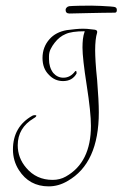

<svg xmlns="http://www.w3.org/2000/svg" viewBox="-20 -578 435 682"><path d="M153 84Q84 84 47 26Q26 -7 26 -47Q26 -128 95 -167Q99 -169 104 -169Q109 -169 109 -167Q109 -163 100 -158Q43 -124 43 -62Q43 -17 73 18Q109 61 167 61Q193 61 214 49Q303 -1 303 -131Q303 -179 288 -275Q273 -371 273 -409Q273 -425 274.5 -439Q276 -453 281 -467Q234 -467 213 -457Q191 -448 174 -426Q166 -416 160 -404Q154 -392 154 -378V-368Q154 -339 169 -319Q184 -302 205 -302Q230 -302 247 -325L249 -326Q250 -326 251 -325Q252 -324 252 -318V-317Q237 -290 204 -290Q174 -290 153 -313Q131 -335 131 -372Q131 -411 156 -439Q178 -464 217 -471Q233 -473 247.5 -474.5Q262 -476 275 -476Q283 -476 289.5 -475.5Q296 -475 303 -474Q306 -474 316.5 -472.5Q327 -471 325 -462Q318 -440 318 -399Q318 -384 319.5 -358Q321 -332 325 -294Q331 -219 331 -179Q331 2 220 65Q188 84 153 84ZM227 -530Q213 -530 213 -543Q213 -547 216.5 -551Q220 -555 226 -556Q236 -557 260 -557.5Q284 -558 304 -558Q319 -558 338 -557Q357 -556 372 -555Q387 -554 390 -552Q395 -550 395 -542Q395 -533 388 -533Q370 -533 344.5 -532.5Q319 -532 293.5 -531.5Q268 -531 249 -530.5Q230 -530 227 -530Z"/></svg>

Font: Puppies Play
Style: Regular
Weight: 400
Designer: Robert E. Leuschke
Foundry: Robert E. Leuschke
Version: Version 1.010; ttfautohint (v1.8.3)